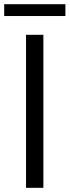

<svg xmlns="http://www.w3.org/2000/svg" viewBox="-23 -899 333 919"><path d="M101.6 0V-732.4H184.6V0ZM-2.9 -822.3V-878.9H290V-822.3Z"/></svg>

Font: Gen Shin Gothic Normal
Style: Regular
Weight: 300
Designer: [Source Han Sans]
Ryoko NISHIZUKA  (kana & ideographs); Paul D. Hunt (Latin, Greek & Cyrillic); Wenlong ZHANG  (bopomofo
Version: Version 1.002.20150607